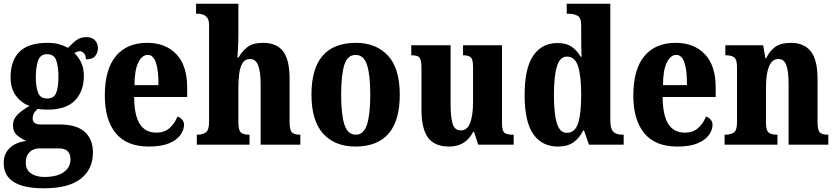

<svg xmlns="http://www.w3.org/2000/svg" viewBox="-27 -780 4506 1035"><path d="M209 235Q-7 235 -7 99Q-7 48 26.5 17Q60 -14 115 -20Q89 -31 66 -50Q43 -69 43 -105Q43 -138 68 -162.5Q93 -187 132 -209Q89 -224 59.5 -263Q30 -302 30 -364Q30 -453 78 -501Q126 -549 229 -549Q264 -549 290 -542Q316 -535 340 -522Q360 -544 382.5 -562Q405 -580 440 -580Q469 -580 485 -562.5Q501 -545 501 -521Q501 -497 486.5 -478.5Q472 -460 436 -460Q436 -483 425 -493.5Q414 -504 405 -504Q394 -504 387 -500.5Q380 -497 374 -494Q395 -474 410 -444Q425 -414 425 -369Q425 -289 377.5 -239Q330 -189 229 -189Q219 -189 202.5 -190Q186 -191 178 -193Q168 -188 158.5 -173.5Q149 -159 149 -142Q149 -124 161 -116.5Q173 -109 191 -109H294Q386 -109 430 -69Q474 -29 474 42Q474 132 408.5 183.5Q343 235 209 235ZM227 -249Q265 -249 276.5 -280.5Q288 -312 288 -365Q288 -419 276.5 -453.5Q265 -488 227 -488Q190 -488 178 -452.5Q166 -417 166 -364Q166 -313 178 -281Q190 -249 227 -249ZM211 174Q280 174 316.5 148Q353 122 353 79Q353 51 338 35.5Q323 20 291 20H182Q168 20 151.5 27Q135 34 123.5 51Q112 68 112 98Q112 135 140 154.5Q168 174 211 174Z M776 10Q656 10 597 -62Q538 -134 538 -265Q538 -406 597.5 -477.5Q657 -549 766 -549Q866 -549 924 -487.5Q982 -426 982 -308V-257H696Q697 -157 727 -111Q757 -65 815 -65Q860 -65 887.5 -90Q915 -115 930 -152Q944 -147 954.5 -135.5Q965 -124 965 -107Q965 -80 946 -53Q927 -26 885.5 -8Q844 10 776 10ZM827 -321Q828 -398 814 -441Q800 -484 770 -484Q738 -484 718 -442Q698 -400 698 -321Z M1034 0V-54H1038Q1064 -54 1082 -66Q1100 -78 1100 -123V-646Q1100 -672 1089.5 -685Q1079 -698 1065 -702Q1051 -706 1043 -706H1030V-760H1258V-592Q1258 -557 1256 -523Q1254 -489 1253 -470H1259Q1276 -501 1305 -525Q1334 -549 1391 -549Q1464 -549 1499 -503.5Q1534 -458 1534 -356V-125Q1534 -79 1546.5 -66.5Q1559 -54 1589 -54H1592V0H1378V-327Q1378 -391 1365 -426.5Q1352 -462 1320 -462Q1294 -462 1280.5 -440Q1267 -418 1262.5 -383Q1258 -348 1258 -308V-120Q1258 -77 1272 -65.5Q1286 -54 1315 -54H1318V0Z M1889 10Q1778 10 1715 -59.5Q1652 -129 1652 -270Q1652 -549 1892 -549Q2001 -549 2064.5 -480Q2128 -411 2128 -270Q2128 -129 2067.5 -59.5Q2007 10 1889 10ZM1891 -54Q1934 -54 1951.5 -109Q1969 -164 1969 -270Q1969 -376 1951.5 -430Q1934 -484 1890 -484Q1846 -484 1829 -430Q1812 -376 1812 -270Q1812 -164 1829.5 -109Q1847 -54 1891 -54Z M2394 10Q2315 10 2280 -38.5Q2245 -87 2245 -188V-411Q2245 -454 2235.5 -468Q2226 -482 2193 -482H2190V-536H2402V-219Q2402 -148 2413 -112.5Q2424 -77 2457 -77Q2492 -77 2507.5 -118Q2523 -159 2523 -228V-419Q2523 -462 2509.5 -472Q2496 -482 2472 -482H2469V-536H2679V-117Q2679 -73 2693.5 -63.5Q2708 -54 2732 -54H2742V0H2551L2528 -70H2524Q2484 10 2394 10Z M2981 10Q2895 10 2848 -56.5Q2801 -123 2801 -267Q2801 -412 2847.5 -480Q2894 -548 2978 -548Q3027 -548 3056 -527Q3085 -506 3103 -474H3108Q3107 -497 3106.5 -527Q3106 -557 3106 -585V-644Q3106 -685 3085.5 -695.5Q3065 -706 3036 -706H3028V-760H3263V-132Q3263 -86 3279 -70Q3295 -54 3327 -54H3335V0H3148L3121 -77H3117Q3097 -36 3064.5 -13Q3032 10 2981 10ZM3028 -64Q3073 -64 3089.5 -116Q3106 -168 3106 -269Q3106 -368 3089.5 -421.5Q3073 -475 3029 -475Q2991 -475 2975 -421.5Q2959 -368 2959 -268Q2959 -166 2975 -115Q2991 -64 3028 -64Z M3625 10Q3505 10 3446 -62Q3387 -134 3387 -265Q3387 -406 3446.5 -477.5Q3506 -549 3615 -549Q3715 -549 3773 -487.5Q3831 -426 3831 -308V-257H3545Q3546 -157 3576 -111Q3606 -65 3664 -65Q3709 -65 3736.5 -90Q3764 -115 3779 -152Q3793 -147 3803.5 -135.5Q3814 -124 3814 -107Q3814 -80 3795 -53Q3776 -26 3734.5 -8Q3693 10 3625 10ZM3676 -321Q3677 -398 3663 -441Q3649 -484 3619 -484Q3587 -484 3567 -442Q3547 -400 3547 -321Z M3879 0V-54H3884Q3913 -54 3929.5 -66Q3946 -78 3946 -123V-417Q3946 -459 3931 -470.5Q3916 -482 3887 -482H3883V-536H4087L4099 -466H4103Q4121 -504 4151 -526.5Q4181 -549 4237 -549Q4307 -549 4343.5 -503.5Q4380 -458 4380 -356V-125Q4380 -79 4392 -66.5Q4404 -54 4434 -54H4438V0H4224V-327Q4224 -391 4212.5 -426.5Q4201 -462 4169 -462Q4143 -462 4128.5 -440.5Q4114 -419 4108 -383.5Q4102 -348 4102 -308V-120Q4102 -77 4116.5 -65.5Q4131 -54 4160 -54H4164V0Z"/></svg>

Font: Noto Serif Georgian Condensed ExtraBold
Style: Regular
Weight: 800
Width: 3
Designer: Monotype Design Team, Akaki Razmadze
Foundry: Google LLC
Version: Version 2.003; ttfautohint (v1.8.4.7-5d5b)